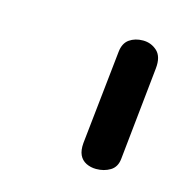

<svg xmlns="http://www.w3.org/2000/svg" viewBox="-49 -1049 283 305"><g transform="rotate(15 92.0 -896.0)"><path d="M133 -787.5Q124 -787.5 116.5 -791.2Q109 -795 105.5 -802.5Q102 -810 103 -822L119.5 -976.5Q121 -991 130.2 -997.5Q139.5 -1004 152.5 -1004Q166 -1004 175.8 -995Q185.5 -986 183.5 -966.5L167.5 -813Q166 -799.5 156 -793.5Q146 -787.5 133 -787.5Z"/></g></svg>

Font: Edu NSW ACT Hand
Style: Regular
Weight: 400
Designer: Tina and Corey Anderson, Eben Sorkin, Mirko Velimirovic
Foundry: Sorkin Type Co.
Version: Version 2.000